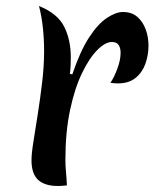

<svg xmlns="http://www.w3.org/2000/svg" viewBox="-20 -618 515 640"><path d="M221 -370Q247 -447 276.5 -492.5Q306 -538 336 -558Q366 -578 390 -578Q419 -578 437.5 -562Q456 -546 465.5 -520.5Q475 -495 475 -466Q475 -434 464.5 -405Q454 -376 431.5 -358Q409 -340 373 -340Q367 -340 361 -340.5Q355 -341 348 -342Q360 -359 371 -388.5Q382 -418 382 -442Q382 -458 375.5 -468Q369 -478 353 -478Q331 -478 304.5 -451.5Q278 -425 253.5 -374.5Q229 -324 213.5 -251Q198 -178 198 -85Q198 -65 200 -44Q202 -23 203 0Q193 1 186 1.5Q179 2 173 2Q130 2 107.5 -18Q85 -38 85 -84Q85 -106 91.5 -146.5Q98 -187 106 -238Q114 -289 120.5 -343.5Q127 -398 127 -448Q127 -487 123 -525Q119 -563 110 -598Q172 -573 194 -529Q216 -485 216 -427Q216 -417 215.5 -402.5Q215 -388 213 -372Z"/></svg>

Font: Merienda
Style: Regular
Weight: 400
Designer: Eduardo Rodriguez Tunni
Foundry: Eduardo Rodriguez Tunni
Version: Version 2.001